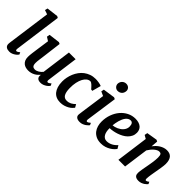

<svg xmlns="http://www.w3.org/2000/svg" viewBox="93 -1728 2649 2649"><g transform="rotate(45 1417.0 -404.0)"><path d="M54.2 -56.2Q54.2 -64 55.4 -75.2Q56.6 -86.4 57.6 -93.8L144 -723.6L81.5 -744.6L91.3 -785.2L258.8 -805.7L283.2 -792.5L189.5 -102.1Q187 -85 190.4 -75Q193.8 -64.9 203.6 -64.9Q207 -64.9 211.4 -65.9Q215.8 -66.9 221.2 -69.8Q226.6 -72.8 234.1 -78.1Q241.7 -83.5 252 -91.8L266.1 -60.5Q262.2 -55.2 251.7 -43.5Q241.2 -31.7 224.6 -20Q208 -8.3 186 0.7Q164.1 9.8 137.7 9.8Q120.1 9.8 105 6.1Q89.8 2.4 78.6 -5.4Q67.4 -13.2 60.8 -25.6Q54.2 -38.1 54.2 -56.2Z M371.1 -119.1Q371.1 -135.7 372.8 -156.5Q374.5 -177.2 377.4 -199.7Q380.4 -222.2 383.8 -245.6Q387.2 -269 390.1 -291.5L415.5 -469.7L360.4 -504.4L368.2 -547.9L530.8 -567.9L555.2 -556.2L521.5 -287.6Q516.1 -243.7 510.5 -205.3Q504.9 -167 504.9 -138.7Q504.9 -117.7 508.5 -103.5Q512.2 -89.4 519.5 -81.1Q526.9 -72.8 537.4 -69.1Q547.9 -65.4 561.5 -65.4Q577.1 -65.4 592.5 -70.6Q607.9 -75.7 621.8 -84.5Q635.7 -93.3 648.2 -104.5Q660.6 -115.7 670.9 -127.9L729.5 -564H860.4L798.3 -102.5Q793.5 -65.4 814 -65.4Q817.9 -65.4 822 -66.7Q826.2 -67.9 831.5 -70.8Q836.9 -73.7 844.2 -79.1Q851.6 -84.5 861.8 -92.8L876 -61Q872.6 -55.2 861.8 -43.5Q851.1 -31.7 834 -20Q816.9 -8.3 794.7 0.5Q772.5 9.3 746.6 9.3Q702.6 9.3 684.6 -12.2Q666.5 -33.7 673.3 -68.4L671.4 -71.3Q658.7 -56.2 642.3 -41.7Q626 -27.3 605.7 -15.9Q585.4 -4.4 560.5 2.7Q535.6 9.8 505.9 9.8Q481 9.8 457 3.4Q433.1 -2.9 414.1 -18.1Q395 -33.2 383.3 -57.9Q371.6 -82.5 371.1 -119.1Z M1128.9 9.8Q1086.4 9.8 1052.7 -4.9Q1019 -19.5 995.6 -48.1Q972.2 -76.7 959.2 -118.7Q946.3 -160.6 945.8 -215.3Q945.3 -254.9 953.6 -296.4Q961.9 -337.9 978.5 -377.2Q995.1 -416.5 1020.3 -451.2Q1045.4 -485.8 1079.3 -511.7Q1113.3 -537.6 1155.5 -552.7Q1197.8 -567.9 1249 -567.9Q1263.2 -567.9 1278.8 -566.4Q1294.4 -564.9 1310.1 -562.5Q1325.7 -560.1 1340.1 -556.2Q1354.5 -552.2 1366.2 -547.4L1331.1 -417.5Q1330.6 -418 1326.9 -418.5Q1323.2 -418.9 1318.8 -419.4Q1314.5 -419.9 1310.8 -420.2Q1307.1 -420.4 1306.6 -420.9Q1297.4 -431.6 1286.1 -444.3Q1274.9 -457 1263.2 -468Q1251.5 -479 1240.2 -486.1Q1229 -493.2 1219.2 -493.2Q1191.9 -493.2 1167 -474.4Q1142.1 -455.6 1123.3 -420.9Q1104.5 -386.2 1093.8 -336.4Q1083 -286.6 1084 -224.6Q1084.5 -184.1 1090.8 -155Q1097.2 -126 1108.6 -107.4Q1120.1 -88.9 1137 -80.3Q1153.8 -71.8 1175.8 -71.8Q1196.8 -71.8 1213.9 -75.9Q1231 -80.1 1246.1 -87.9Q1261.2 -95.7 1274.9 -106.7Q1288.6 -117.7 1302.7 -130.9L1328.6 -85.4Q1318.8 -71.8 1301.5 -55.2Q1284.2 -38.6 1258.8 -24.2Q1233.4 -9.8 1200.9 0Q1168.5 9.8 1128.9 9.8Z M1429.7 -59.6Q1433.1 -88.9 1439 -130.6Q1444.8 -172.4 1452.4 -224.9Q1460 -277.3 1468.8 -339.8Q1477.5 -402.3 1487.3 -472.7L1424.3 -501L1432.1 -542.5L1606.4 -567.9L1632.3 -556.2L1567.4 -102.1Q1562 -64.9 1581.5 -64.9Q1589.8 -64.9 1600.6 -70.8Q1611.3 -76.7 1629.9 -92.3L1644 -60.5Q1640.1 -55.2 1629.2 -43.5Q1618.2 -31.7 1601.1 -20Q1584 -8.3 1561.3 0.7Q1538.6 9.8 1510.7 9.8Q1468.3 9.8 1447 -8.1Q1425.8 -25.9 1429.7 -59.6ZM1577.6 -664.1Q1563.5 -664.1 1551 -669.9Q1538.6 -675.8 1529.1 -685.5Q1519.5 -695.3 1514.2 -708Q1508.8 -720.7 1508.8 -734.4Q1509.3 -752 1515.9 -767.6Q1522.5 -783.2 1533.7 -794.7Q1544.9 -806.2 1560.3 -813Q1575.7 -819.8 1593.8 -819.8Q1610.8 -819.8 1624.3 -814.2Q1637.7 -808.6 1647.2 -799.1Q1656.7 -789.6 1661.6 -777.3Q1666.5 -765.1 1666.5 -752Q1666 -734.4 1660.2 -718.3Q1654.3 -702.1 1642.8 -690.2Q1631.3 -678.2 1615 -671.1Q1598.6 -664.1 1577.6 -664.1Z M1721.2 -210Q1721.7 -284.2 1745.1 -349.4Q1768.6 -414.6 1809.6 -463.4Q1850.6 -512.2 1905.8 -540.3Q1960.9 -568.4 2025.4 -568.4Q2064 -568.4 2092.3 -558.8Q2120.6 -549.3 2139.2 -533Q2157.7 -516.6 2166.7 -494.1Q2175.8 -471.7 2176.3 -445.8Q2176.8 -406.7 2161.6 -375.2Q2146.5 -343.8 2121.1 -319.1Q2095.7 -294.4 2062.5 -276.6Q2029.3 -258.8 1994.6 -247.3Q1960 -235.8 1925.8 -229.7Q1891.6 -223.6 1864.3 -223.1Q1863.3 -191.4 1868.4 -163.1Q1873.5 -134.8 1885.3 -113.3Q1897 -91.8 1916 -79.1Q1935.1 -66.4 1961.4 -66.4Q1985.8 -66.4 2007.6 -72.5Q2029.3 -78.6 2048.6 -89.1Q2067.9 -99.6 2084.7 -113.5Q2101.6 -127.4 2116.2 -143.1L2143.6 -97.2Q2133.3 -81.5 2114 -62.7Q2094.7 -43.9 2067.1 -27.1Q2039.6 -10.3 2004.2 1Q1968.8 12.2 1926.8 12.2Q1871.1 12.2 1831.8 -6.8Q1792.5 -25.9 1767.8 -57.1Q1743.2 -88.4 1731.9 -128.2Q1720.7 -168 1721.2 -210ZM1865.2 -279.8Q1881.8 -280.8 1901.9 -285.6Q1921.9 -290.5 1941.9 -299.8Q1961.9 -309.1 1980.7 -322Q1999.5 -335 2013.7 -352.1Q2027.8 -369.1 2036.4 -389.6Q2044.9 -410.2 2044.4 -434.6Q2043.5 -470.7 2030.8 -487.8Q2018.1 -504.9 1995.1 -504.9Q1973.6 -504.9 1956.1 -494.1Q1938.5 -483.4 1924.8 -465.8Q1911.1 -448.2 1900.6 -425Q1890.1 -401.9 1883.1 -376.7Q1876 -351.6 1871.6 -326.4Q1867.2 -301.3 1865.2 -279.8Z M2322.3 -470.2 2272 -499 2280.3 -542.5 2434.6 -567.9 2459 -556.2 2450.7 -455.1Q2468.3 -479.5 2489.7 -500.2Q2511.2 -521 2535.4 -535.9Q2559.6 -550.8 2586.2 -559.3Q2612.8 -567.9 2640.6 -567.9Q2667.5 -567.9 2689.7 -560.3Q2711.9 -552.7 2728 -535.4Q2744.1 -518.1 2752.9 -489.7Q2761.7 -461.4 2761.7 -420.4Q2761.7 -406.2 2759.3 -385Q2756.8 -363.8 2753.2 -339.8Q2749.5 -315.9 2745.1 -291.5Q2740.7 -267.1 2737.3 -246.6Q2734.4 -228 2730.7 -208Q2727.1 -188 2724.1 -168.5Q2721.2 -148.9 2719 -130.6Q2716.8 -112.3 2716.3 -96.2Q2715.8 -78.6 2720 -71.8Q2724.1 -64.9 2731.4 -64.9Q2738.8 -64.9 2748 -69.6Q2757.3 -74.2 2774.9 -87.4L2789.1 -56.2Q2785.6 -51.3 2775.1 -40.3Q2764.6 -29.3 2747.8 -18.1Q2731 -6.8 2708.5 1.7Q2686 10.3 2658.7 10.3Q2633.8 10.3 2617.7 4.4Q2601.6 -1.5 2592.3 -11.7Q2583 -22 2579.6 -35.6Q2576.2 -49.3 2576.7 -64.9Q2577.1 -78.1 2579.3 -95.9Q2581.5 -113.8 2584.7 -133.5Q2587.9 -153.3 2591.8 -174.6Q2595.7 -195.8 2599.6 -216.3Q2603 -236.8 2607.4 -261Q2611.8 -285.2 2615.5 -310.5Q2619.1 -335.9 2621.6 -361.1Q2624 -386.2 2624 -408.2Q2624 -431.2 2620.8 -445.3Q2617.7 -459.5 2612.1 -467Q2606.4 -474.6 2597.9 -477.3Q2589.4 -480 2578.1 -480Q2562 -480 2543.7 -470.9Q2525.4 -461.9 2506.8 -446.3Q2488.3 -430.7 2470.9 -409.4Q2453.6 -388.2 2439 -363.8L2389.2 0H2258.8Z"/></g></svg>

Font: Merriweather Bold
Style: Italic
Weight: 700
Italic angle: -7°
Designer: Eben Sorkin ( eben@eyebytes.com )
Foundry: Eben Sorkin ( eben@eyebytes.com )
Version: Version 1.5; ttfautohint (v0.97) -l 13 -r 13 -G 200 -x 24 -f